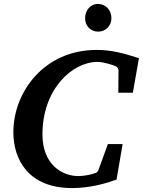

<svg xmlns="http://www.w3.org/2000/svg" viewBox="-20 -941 727 977"><path d="M687 -645C608 -670 548 -687 471 -687C206 -687 48 -474 48 -268C48 -132 122 16 347 16C441 16 522 -9 573 -27L604 -208H529L481 -76C478 -69 473 -61 463 -60C451 -54 408 -45 380 -45C294 -45 196 -105 196 -257C196 -489 349 -626 476 -626C506 -626 557 -610 568 -604C578 -601 584 -589 583 -581L582 -469H656ZM547 -848C547 -889 518 -921 479 -921C439 -921 413 -888 413 -848C413 -809 441 -780 480 -780C518 -780 547 -811 547 -848Z"/></svg>

Font: Veleka
Style: Bold Italic
Weight: 700
Italic angle: -12°
Designer: Stefan Peev, Context Ltd, 2016; SIL International, 1997-2014.
Foundry: Stefan Peev, Context Ltd, 2016
Version: Version 5.000